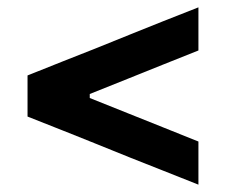

<svg xmlns="http://www.w3.org/2000/svg" viewBox="-20 -563 615 523"><path d="M520.5 -60Q470.5 -80 423.5 -98.5Q376.5 -117 335 -133.5L238.5 -172.5Q198 -189 151 -207.5Q104 -226 55 -245.5V-357.5Q104.5 -377 151.5 -396Q198.5 -414.5 239 -430.5L335.5 -469.5Q376.5 -486 423.5 -504.8Q470.5 -523.5 520.5 -543V-425.5Q472.5 -406.5 424 -387Q375.5 -367.5 327 -348L224.5 -307V-296L327 -255Q375 -236 424 -216.2Q473 -196.5 520.5 -177.5Z"/></svg>

Font: Heraclito SemiBold
Style: Regular
Weight: 600
Designer: Kostas Bartsokas (font) & Cristiano Sobral (main changes)
Foundry: Kostas Bartsokas (font) & Cristiano Sobral (main changes)
Version: Version 1.00;July 8, 2020;FontCreator 13.0.0.2655 64-bit